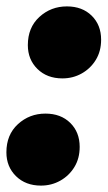

<svg xmlns="http://www.w3.org/2000/svg" viewBox="-27 -571 336 600"><path d="M168 -326Q120 -326 90 -355.5Q60 -385 60 -430Q60 -485 96 -518Q132 -551 182 -551Q230 -551 259.5 -522Q289 -493 289 -447Q289 -411 272.5 -384Q256 -357 228.5 -341.5Q201 -326 168 -326ZM101 9Q53 9 23 -20.5Q-7 -50 -7 -95Q-7 -150 29 -183Q65 -216 115 -216Q163 -216 192.5 -187Q222 -158 222 -112Q222 -76 205.5 -49Q189 -22 161.5 -6.5Q134 9 101 9Z"/></svg>

Font: Montserrat Thin ExtraBold
Style: Italic
Weight: 800
Italic angle: -11.3°
Version: Version 9.000